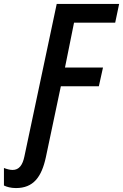

<svg xmlns="http://www.w3.org/2000/svg" viewBox="-122 -734 625 975"><path d="M-41 221C47 221 89 166 111 64L187 -296H380L401 -391H208L254 -619H463L483 -714H166L2 60C-7 104 -25 129 -58 129C-73 129 -89 124 -102 119V208C-88 215 -67 221 -41 221Z"/></svg>

Font: Noto Sans Display SemiCondensed Medium
Style: Italic
Weight: 500
Width: 4
Italic angle: -12°
Designer: Monotype Design Team
Foundry: Monotype Imaging Inc.
Version: Version 1.900